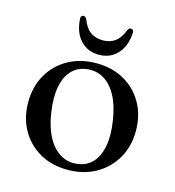

<svg xmlns="http://www.w3.org/2000/svg" viewBox="-102 -745 767 842"><g transform="rotate(15 282.0 -324.0)"><path d="M284 -473Q355 -473 409.8 -442Q464.5 -411 495.5 -356.2Q526.5 -301.5 526.5 -230Q526.5 -160.5 495 -105.8Q463.5 -51 408 -19.8Q352.5 11.5 280 11.5Q208.5 11.5 154 -19.5Q99.5 -50.5 68.5 -105.2Q37.5 -160 37.5 -231Q37.5 -301.5 68.8 -356Q100 -410.5 155.5 -441.8Q211 -473 284 -473ZM316.5 -25Q357.5 -30 383.5 -58.2Q409.5 -86.5 418.5 -134.8Q427.5 -183 417 -249Q407 -315.5 383 -359.2Q359 -403 324.2 -422.8Q289.5 -442.5 247.5 -437Q206.5 -431.5 180.5 -403.2Q154.5 -375 145.8 -326.8Q137 -278.5 147 -212.5Q157 -146.5 181.2 -102.8Q205.5 -59 240.2 -39Q275 -19 316.5 -25ZM282.5 -577Q316 -577 338.8 -594Q361.5 -611 375.5 -648Q381 -659 389.5 -659Q395.5 -659 399.2 -654.5Q403 -650 402 -641Q398 -580.5 365.5 -546Q333 -511.5 282.5 -511.5Q231.5 -511.5 199 -546Q166.5 -580.5 162.5 -641Q161.5 -650 165.2 -654.5Q169 -659 174.5 -659Q183 -659 189 -648Q203 -610.5 226.2 -593.8Q249.5 -577 282.5 -577Z"/></g></svg>

Font: Fraunces 48pt
Style: Regular
Weight: 400
Version: Version 1.000;[b76b70a41]